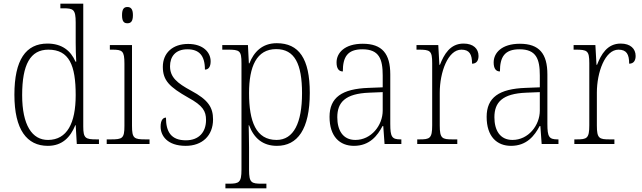

<svg xmlns="http://www.w3.org/2000/svg" viewBox="-20 -780 3477 1040"><path d="M239 10C317 10 361 -36 388 -102H390L396 0H516V-25H503C443 -25 431 -31 431 -95V-760H307V-735H322C377 -735 390 -730 390 -658V-548C390 -517 391 -480 393 -446H389C363 -506 315 -544 237 -544C120 -544 58 -456 58 -267C58 -77 126 10 239 10ZM241 -22C154 -21 100 -102 100 -265C100 -430 144 -511 242 -511C355 -511 390 -426 390 -265C390 -112 343 -23 241 -22Z M670 -654C688 -654 700 -663 700 -698C700 -732 688 -742 670 -742C652 -742 641 -732 641 -698C641 -663 652 -654 670 -654ZM558 0H790V-25H769C706 -25 695 -30 695 -99V-536H575V-511H587C643 -511 654 -505 654 -435V-98C654 -30 643 -25 580 -25H558Z M986 10C1075 10 1134 -45 1134 -133C1134 -197 1109 -239 1015 -289C939 -330 901 -362 901 -421C901 -473 930 -513 995 -513C1057 -513 1090 -481 1090 -403C1110 -403 1121 -419 1121 -448C1121 -496 1081 -542 999 -542C915 -542 862 -493 862 -418C862 -344 898 -309 1000 -251C1079 -208 1096 -178 1096 -130C1096 -65 1058 -20 987 -20C906 -20 879 -67 879 -143C863 -143 850 -129 850 -94C850 -45 886 10 986 10Z M1201 240H1423V215H1398C1342 215 1329 210 1329 140V18C1329 -39 1327 -79 1327 -102H1329C1355 -32 1403 10 1480 10C1591 10 1658 -79 1658 -277C1658 -463 1599 -546 1479 -546C1400 -546 1355 -498 1331 -437H1328L1323 -536H1184V-511H1213C1278 -511 1288 -506 1288 -438V139C1288 209 1275 215 1219 215H1201ZM1478 -22C1367 -22 1329 -121 1329 -276C1329 -420 1370 -514 1476 -514C1576 -514 1616 -434 1616 -275C1616 -115 1571 -22 1478 -22Z M1897 10C1983 10 2025 -46 2052 -97H2056L2063 0H2154V-25H2150C2103 -25 2094 -38 2094 -109V-377C2094 -489 2050 -543 1945 -543C1846 -543 1803 -493 1803 -442C1803 -409 1815 -393 1837 -393C1837 -470 1861 -513 1943 -513C2034 -513 2053 -460 2053 -371V-307L1977 -304C1832 -299 1765 -252 1765 -147C1765 -40 1821 10 1897 10ZM1905 -22C1836 -22 1807 -76 1807 -145C1807 -225 1849 -273 1980 -278L2053 -281V-181C2053 -101 1991 -22 1905 -22Z M2240 0H2457V-25H2431C2375 -25 2362 -30 2362 -100V-278C2362 -388 2406 -511 2479 -511C2523 -511 2537 -486 2537 -435C2562 -435 2572 -453 2572 -477C2572 -516 2544 -544 2491 -544C2418 -544 2385 -485 2363 -429H2360L2354 -536H2236V-511H2246C2310 -511 2321 -506 2321 -438V-101C2321 -30 2308 -25 2252 -25H2240Z M2748 10C2834 10 2876 -46 2903 -97H2907L2914 0H3005V-25H3001C2954 -25 2945 -38 2945 -109V-377C2945 -489 2901 -543 2796 -543C2697 -543 2654 -493 2654 -442C2654 -409 2666 -393 2688 -393C2688 -470 2712 -513 2794 -513C2885 -513 2904 -460 2904 -371V-307L2828 -304C2683 -299 2616 -252 2616 -147C2616 -40 2672 10 2748 10ZM2756 -22C2687 -22 2658 -76 2658 -145C2658 -225 2700 -273 2831 -278L2904 -281V-181C2904 -101 2842 -22 2756 -22Z M3091 0H3308V-25H3282C3226 -25 3213 -30 3213 -100V-278C3213 -388 3257 -511 3330 -511C3374 -511 3388 -486 3388 -435C3413 -435 3423 -453 3423 -477C3423 -516 3395 -544 3342 -544C3269 -544 3236 -485 3214 -429H3211L3205 -536H3087V-511H3097C3161 -511 3172 -506 3172 -438V-101C3172 -30 3159 -25 3103 -25H3091Z"/></svg>

Font: Noto Serif Myanmar SemiCondensed ExtraLight
Style: Regular
Weight: 200
Width: 4
Designer: Ben Mitchell and the Monotype Design Team
Foundry: Monotype Imaging Inc.
Version: Version 2.106